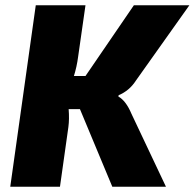

<svg xmlns="http://www.w3.org/2000/svg" viewBox="-20 -710 740 730"><path d="M431 -348 430 -343Q459 -327 480 -277L611 0H407L284 -295H241Q244 -257 240 -227L208 0H19L116 -690H305L277 -494Q272 -456 261 -421H305L489 -690H700L497 -404Q472 -365 431 -348Z"/></svg>

Font: Exo 2.0 Extra Bold
Style: Italic
Weight: 800
Italic angle: -8°
Designer: Natanael Gama
Version: Version 1.001;PS 001.001;hotconv 1.0.70;makeotf.lib2.5.58329